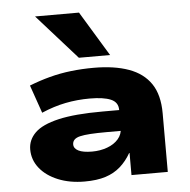

<svg xmlns="http://www.w3.org/2000/svg" viewBox="-55 -835 893 901"><g transform="rotate(-5 392.0 -385.0)"><path d="M308 11Q238 11 183 -11.5Q128 -34 97 -73Q66 -112 66 -161Q66 -206 100 -239.5Q134 -273 211.5 -291Q289 -309 419 -309H524V-211H430Q385 -211 354 -209Q323 -207 304.5 -202.5Q286 -198 277.5 -189Q269 -180 269 -167Q269 -148 290.5 -137Q312 -126 355 -126Q393 -126 426 -138Q459 -150 478.5 -172.5Q498 -195 498 -225V-310Q498 -346 464 -360.5Q430 -375 365 -375Q306 -375 250.5 -364Q195 -353 137 -328L91 -460Q139 -479 188 -492Q237 -505 289 -511Q341 -517 396 -517Q493 -517 561 -492.5Q629 -468 664.5 -415.5Q700 -363 700 -276V0H529V-104H527Q506 -67 476.5 -41Q447 -15 406.5 -2Q366 11 308 11ZM331 -570 143 -781H350L478 -570Z"/></g></svg>

Font: Nunito Sans 7pt Expanded Black
Style: Regular
Weight: 900
Width: 7
Designer: Vernon Adams
Foundry: Vernon Adams
Version: Version 3.101;gftools[0.9.27]